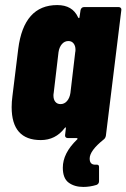

<svg xmlns="http://www.w3.org/2000/svg" viewBox="-20 -545 499 758"><path d="M389 6Q334 50 334 81Q334 107 359 105H362Q371 105 371 114V170Q371 181 361 185Q335 193 309 193Q274 193 251 176Q228 159 228 117Q228 60 284 6Q287 4 286 2Q285 0 282 0H247Q242 0 239 -3.5Q236 -7 237 -12L240 -38Q241 -42 239 -42Q237 -42 235 -39Q199 8 141 8Q26 8 26 -122Q26 -143 29 -165L52 -352Q74 -525 206 -525Q266 -525 288 -477Q290 -473 292 -473.5Q294 -474 294 -478L298 -505Q299 -510 302.5 -513.5Q306 -517 311 -517H449Q454 -517 457 -513.5Q460 -510 459 -505L398 -9Q396 1 389 6ZM258 -178 277 -339Q278 -342 278 -349Q278 -364 270.5 -373.5Q263 -383 250 -383Q235 -383 224.5 -371Q214 -359 211 -339L192 -178Q191 -174 191 -168Q191 -152 198.5 -143Q206 -134 219 -134Q234 -134 244.5 -146Q255 -158 258 -178Z"/></svg>

Font: Barlow Condensed ExtraBold
Style: Italic
Weight: 800
Width: 3
Italic angle: -7°
Designer: Jeremy Tribby
Foundry: Tribby Type
Version: Version 1.408